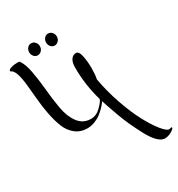

<svg xmlns="http://www.w3.org/2000/svg" viewBox="-339 -1031 1498 1613"><g transform="rotate(-30 410.0 -224.5)"><path d="M877 349 854 354Q829 354 785 299Q741 244 694 156.5Q647 69 602.5 -58.5Q558 -186 536 -313Q545 -356 545 -418.5Q545 -481 533.5 -537Q522 -593 493.5 -593Q465 -593 446 -567Q427 -541 427 -489Q427 -320 474 -159Q469 -137 425.5 -93.5Q382 -50 329 -50Q253 -50 208 -110Q163 -170 146.5 -263Q130 -356 121.5 -452.5Q113 -549 96 -639.5Q79 -730 46 -768Q39 -769 27 -769Q15 -769 -1 -767.5Q-17 -766 -39 -758.5Q-61 -751 -61 -739Q-61 -734 -56 -732Q-12 -716 4 -566Q11 -500 17.5 -423Q24 -346 38.5 -271Q53 -196 77 -134Q101 -72 149 -34Q197 4 264 4Q300 4 336 -10Q372 -24 397 -43.5Q422 -63 442 -83.5Q462 -104 472 -117.5Q482 -131 482 -133Q491 -106 500 -78.5Q509 -51 535 21Q561 93 588 151Q615 209 647.5 270.5Q680 332 715.5 367.5Q751 403 783.5 403Q816 403 848.5 384.5Q881 366 881 353Q881 349 877 349ZM409.5 -835Q425 -818 425 -794Q425 -770 409.5 -753Q394 -736 372.5 -736Q351 -736 336 -753Q321 -770 321 -794Q321 -818 336 -835Q351 -852 372.5 -852Q394 -852 409.5 -835ZM245.5 -835Q261 -818 261 -794Q261 -770 245.5 -753Q230 -736 208.5 -736Q187 -736 172 -753Q157 -770 157 -794Q157 -818 172 -835Q187 -852 208.5 -852Q230 -852 245.5 -835Z"/></g></svg>

Font: Mr Bedfort
Style: Regular
Weight: 400
Designer: Alejandro Paul
Foundry: Alejandro Paul
Version: Version 1.000